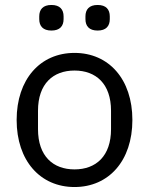

<svg xmlns="http://www.w3.org/2000/svg" viewBox="-20 -741 600 773"><path d="M187 -618C221 -618 236 -636 236 -664V-675C236 -703 221 -721 187 -721C153 -721 138 -703 138 -675V-664C138 -636 153 -618 187 -618ZM373 -618C407 -618 422 -636 422 -664V-675C422 -703 407 -721 373 -721C339 -721 324 -703 324 -675V-664C324 -636 339 -618 373 -618ZM280 12C418 12 513 -94 513 -258C513 -422 418 -528 280 -528C142 -528 47 -422 47 -258C47 -94 142 12 280 12ZM280 -59C194 -59 133 -112 133 -221V-295C133 -404 194 -457 280 -457C366 -457 427 -404 427 -295V-221C427 -112 366 -59 280 -59Z"/></svg>

Font: Braiins Sans
Style: Regular
Weight: 400
Designer: Mike Abbink, Paul van der Laan, Pieter van Rosmalen, Jiri Chlebus, Lubos Buracinsky
Foundry: Bold Monday, Sudetype
Version: Version 1.000;hotconv 1.0.109;makeotfexe 2.5.65596